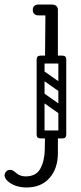

<svg xmlns="http://www.w3.org/2000/svg" viewBox="-50 -520 358 849"><path d="M149 -252 151 -477Q151 -487 158.5 -493.5Q166 -500 178 -500Q192 -500 199 -493.5Q206 -487 206 -477V-252ZM205 -476Q203 -463 196 -459Q192 -452 171 -452H120Q108 -452 101 -459Q95 -465 95 -476Q95 -488 101 -493Q108 -500 120 -500H171Q182 -500 188 -498.5Q194 -497 195 -495Q199 -491 202 -486Q205 -481 205 -476ZM206 77V157Q206 225 169 267Q132 309 67 309Q42 309 19.5 301.5Q-3 294 -21 276Q-25 271 -27 266Q-29 261 -30 257Q-30 244 -20 236Q-14 231 -6 231Q7 231 19 243Q38 260 63 260Q110 260 128.5 225.5Q147 191 148 142L149 77ZM112 -257Q112 -274 129 -274H226Q243 -274 243 -257Q243 -239 227 -239H129Q122 -239 117 -243.5Q112 -248 112 -257ZM112 74Q112 57 129 57H226Q243 57 243 74Q243 92 227 92H129Q122 92 117 87.5Q112 83 112 74ZM118 -106Q128 -119 141 -110L235 -44Q249 -35 238 -19Q228 -6 215 -15L121 -81Q116 -85 114.5 -92Q113 -99 118 -106ZM118 -204Q128 -217 141 -208L235 -142Q249 -133 238 -117Q228 -104 215 -113L121 -179Q116 -183 114.5 -190Q113 -197 118 -204ZM225 92Q208 92 208 75V-257Q208 -274 225 -274Q243 -274 243 -258V74Q243 92 225 92ZM129 92Q112 92 112 75V-257Q112 -274 129 -274Q147 -274 147 -258V74Q147 92 129 92Z"/></svg>

Font: Agu Display Uzo
Style: Regular
Weight: 400
Designer: Oluwaseun Badejo
Version: Version 1.103